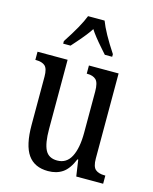

<svg xmlns="http://www.w3.org/2000/svg" viewBox="-116 -843 742 931"><g transform="rotate(15 255.0 -378.0)"><path d="M81 -186V-428Q81 -468 66 -481.5Q51 -495 21 -495H17V-536H168V-188Q168 -117 185 -84Q202 -51 245 -51Q292 -51 314.5 -94.5Q337 -138 337 -215V-422Q337 -466 322 -480.5Q307 -495 278 -495H275V-536H424V-109Q424 -68 440 -54.5Q456 -41 486 -41H490V0H355L343 -82H339Q318 -31 288 -10.5Q258 10 215 10Q147 10 114 -37Q81 -84 81 -186ZM127 -619Q189 -713 209 -766H292Q313 -710 373 -619V-606H336Q335 -607 313 -632Q268 -683 250 -712Q232 -683 187 -632Q165 -607 164 -606H127Z"/></g></svg>

Font: Noto Serif Cond
Style: Regular
Weight: 400
Width: 3
Designer: Monotype Design Team
Foundry: Monotype Imaging Inc.
Version: Version 1.001